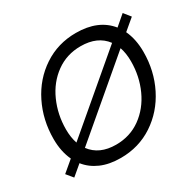

<svg xmlns="http://www.w3.org/2000/svg" viewBox="-167 -956 1167 1149"><g transform="rotate(-30 416.0 -381.5)"><path d="M832 -690 756 -626Q787 -560 787 -473Q787 -342 731.5 -231.5Q676 -121 577 -55.5Q478 10 353 10Q274 10 216 -15.5Q158 -41 122 -87L52 -28L15 -73L91 -137Q60 -203 60 -289Q60 -420 115 -531Q170 -642 269 -707.5Q368 -773 492 -773Q647 -773 725 -676L795 -736ZM168 -203 651 -613Q594 -690 477 -690Q381 -690 307 -636.5Q233 -583 193 -493.5Q153 -404 153 -302Q153 -247 168 -203ZM679 -560 196 -150Q253 -73 368 -73Q465 -73 539 -126.5Q613 -180 653.5 -269Q694 -358 694 -461Q694 -517 679 -560Z"/></g></svg>

Font: Open Sauce One
Style: Italic
Weight: 400
Italic angle: -10°
Designer: Alfredo Marco Pradil
Foundry: Creative Sauce Fz LLC
Version: Version 1.477